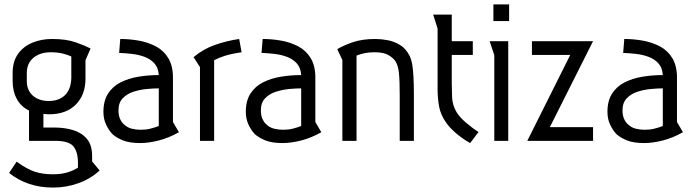

<svg xmlns="http://www.w3.org/2000/svg" viewBox="-20 -636 3136 867"><path d="M366 -364V-281Q366 -208 322.5 -164Q279 -120 202 -120Q195 -120 188 -120.5Q181 -121 176 -122V-60H229Q270 -60 308.5 -49Q347 -38 371.5 -10Q396 18 396 69V93L430 134Q388 172 333.5 191.5Q279 211 219 211Q104 211 21 145L55 94Q102 128 137.5 139.5Q173 151 219 151Q258 151 286 142Q314 133 332 121V100Q332 50 311.5 25Q291 0 229 0H111V-137Q75 -154 56 -189Q37 -224 37 -271V-306Q37 -358 61 -392Q85 -426 125.5 -443Q166 -460 215 -460Q280 -460 323 -444.5Q366 -429 389 -417ZM302 -381Q285 -389 262 -394.5Q239 -400 209 -400Q162 -400 131.5 -375.5Q101 -351 101 -306V-271Q101 -228 128.5 -204Q156 -180 200 -180Q246 -180 273 -206Q300 -232 302 -282Z M523 -460Q565 -460 607 -452.5Q649 -445 684 -426.5Q719 -408 740 -373.5Q761 -339 761 -285V-85L788 -39Q742 -13 696.5 -1.5Q651 10 613 10Q564 10 534 -2.5Q504 -15 487 -31Q471 -48 459 -73.5Q447 -99 447 -131Q447 -181 468 -213.5Q489 -246 524.5 -264Q560 -282 604.5 -289.5Q649 -297 697 -297Q695 -330 677.5 -349.5Q660 -369 633.5 -379Q607 -389 577 -392.5Q547 -396 518 -397ZM697 -237Q673 -237 642 -234Q611 -231 582 -221.5Q553 -212 534 -192Q515 -172 515 -138Q515 -115 522 -99.5Q529 -84 538 -76Q554 -60 574.5 -55Q595 -50 615 -50Q639 -50 659 -55Q679 -60 697 -67Z M883 -333 854 -378Q898 -415 951.5 -433.5Q1005 -452 1060 -460L1071 -400Q1023 -393 994 -383.5Q965 -374 947 -364V0H883Z M1166 -460Q1208 -460 1250 -452.5Q1292 -445 1327 -426.5Q1362 -408 1383 -373.5Q1404 -339 1404 -285V-85L1431 -39Q1385 -13 1339.5 -1.5Q1294 10 1256 10Q1207 10 1177 -2.5Q1147 -15 1130 -31Q1114 -48 1102 -73.5Q1090 -99 1090 -131Q1090 -181 1111 -213.5Q1132 -246 1167.5 -264Q1203 -282 1247.5 -289.5Q1292 -297 1340 -297Q1338 -330 1320.5 -349.5Q1303 -369 1276.5 -379Q1250 -389 1220 -392.5Q1190 -396 1161 -397ZM1340 -237Q1316 -237 1285 -234Q1254 -231 1225 -221.5Q1196 -212 1177 -192Q1158 -172 1158 -138Q1158 -115 1165 -99.5Q1172 -84 1181 -76Q1197 -60 1217.5 -55Q1238 -50 1258 -50Q1282 -50 1302 -55Q1322 -60 1340 -67Z M1503 -414Q1529 -430 1572 -445Q1615 -460 1675 -460Q1701 -460 1730.5 -454.5Q1760 -449 1787 -432.5Q1814 -416 1831 -381Q1838 -366 1841.5 -345Q1845 -324 1847 -290.5Q1849 -257 1849 -203V0H1785V-205Q1785 -271 1781.5 -305.5Q1778 -340 1766 -359Q1757 -373 1735.5 -386.5Q1714 -400 1671 -400Q1647 -400 1627 -396Q1607 -392 1590 -385V0H1526V-365Z M2020 -570V-450H2115V-388H2020V-259Q2020 -231 2021.5 -196Q2023 -161 2042 -129Q2056 -106 2085.5 -81Q2115 -56 2141 -40L2103 10Q2074 -6 2044.5 -30Q2015 -54 1996 -80Q1969 -118 1962.5 -156.5Q1956 -195 1956 -233V-507L1936 -570Z M2279 -616V-541H2208V-616ZM2275 -450V0H2212V-387L2191 -450Z M2463 -62H2658V0H2361L2555 -388H2382V-450H2658Z M2799 -460Q2841 -460 2883 -452.5Q2925 -445 2960 -426.5Q2995 -408 3016 -373.5Q3037 -339 3037 -285V-85L3064 -39Q3018 -13 2972.5 -1.5Q2927 10 2889 10Q2840 10 2810 -2.5Q2780 -15 2763 -31Q2747 -48 2735 -73.5Q2723 -99 2723 -131Q2723 -181 2744 -213.5Q2765 -246 2800.5 -264Q2836 -282 2880.5 -289.5Q2925 -297 2973 -297Q2971 -330 2953.5 -349.5Q2936 -369 2909.5 -379Q2883 -389 2853 -392.5Q2823 -396 2794 -397ZM2973 -237Q2949 -237 2918 -234Q2887 -231 2858 -221.5Q2829 -212 2810 -192Q2791 -172 2791 -138Q2791 -115 2798 -99.5Q2805 -84 2814 -76Q2830 -60 2850.5 -55Q2871 -50 2891 -50Q2915 -50 2935 -55Q2955 -60 2973 -67Z"/></svg>

Font: Aubrey
Style: Regular
Weight: 400
Designer: Gayaneh Bagdasaryan
Foundry: Cyreal.org
Version: Version 1.102; ttfautohint (v1.8.3)